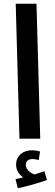

<svg xmlns="http://www.w3.org/2000/svg" viewBox="-20 -741 296 1026"><path d="M84 0H195L175 -721H64ZM75 265C127 254 190 236 231 221L217 174C201 180 184 185 165 191C145 185 118 167 118 140C118 122 129 109 155 109C165 109 176 112 187 114L194 69C182 64 163 62 151 62C104 62 66 90 66 139C66 170 83 193 104 207C93 210 81 212 63 216Z"/></svg>

Font: Noto Sans Arabic UI XCn SmBd
Style: Regular
Weight: 600
Width: 2
Designer: Monotype Design Team, Nadine Chahine and Nizar Qandah
Foundry: Monotype Imaging Inc.
Version: Version 2.010